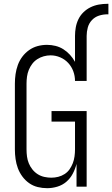

<svg xmlns="http://www.w3.org/2000/svg" viewBox="-20 -978 588 1006"><path d="M227 8Q202 8 177.5 2Q153 -4 132.5 -18.5Q112 -33 97 -53.5Q82 -74 73.5 -97Q65 -120 61.5 -145Q58 -170 58 -195V-540Q58 -565 61.5 -589.5Q65 -614 73.5 -637.5Q82 -661 97 -681Q112 -701 132.5 -715.5Q153 -730 177 -736.5Q201 -743 226 -743Q249 -743 271 -737.5Q293 -732 312 -720Q331 -708 346.5 -691Q362 -674 373 -654V-790Q373 -812 377 -834.5Q381 -857 391 -877.5Q401 -898 417.5 -914Q434 -930 454.5 -940Q475 -950 497.5 -954Q520 -958 543 -958H548V-903H543Q520 -903 498.5 -896Q477 -889 461.5 -872.5Q446 -856 440 -834Q434 -812 434 -790V-554H373Q373 -580 364 -604.5Q355 -629 337.5 -648Q320 -667 295.5 -677.5Q271 -688 245 -688Q227 -688 209 -683Q191 -678 175.5 -668Q160 -658 149 -643.5Q138 -629 131 -612Q124 -595 121.5 -576.5Q119 -558 119 -540V-195Q119 -176 121.5 -157.5Q124 -139 131 -122Q138 -105 150 -90Q162 -75 178 -65Q194 -55 212.5 -51Q231 -47 249 -47Q267 -47 285 -51.5Q303 -56 318.5 -66Q334 -76 344.5 -91Q355 -106 361.5 -123Q368 -140 370.5 -158.5Q373 -177 373 -195V-341H250V-396H434V0H381V-119Q374 -92 361 -67.5Q348 -43 327.5 -25.5Q307 -8 280.5 0Q254 8 227 8Z"/></svg>

Font: Iosevka Custom Light
Style: Regular
Weight: 300
Monospace: yes
Designer: Belleve Invis
Foundry: Belleve Invis
Version: Version 27.3.5